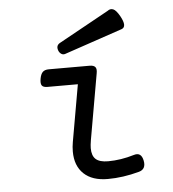

<svg xmlns="http://www.w3.org/2000/svg" viewBox="-50 -718 700 775"><g transform="rotate(-5 300.0 -330.0)"><path d="M157.2 -451.2Q140.6 -451.2 132.3 -443.1Q124 -435.1 120.6 -416Q117.2 -397 122.8 -388.9Q128.4 -380.9 145 -380.9H268.6L228 -149.9Q224.6 -131.3 224.6 -111.8Q224.6 -54.2 258.8 -21.7Q293 10.7 356 10.7Q417.5 10.7 483.4 -7.3Q513.7 -15.6 506.3 -51.3Q499 -85.9 469.7 -77.1Q415 -60.5 363.3 -60.5Q329.1 -60.5 313.5 -74.5Q297.9 -88.4 297.9 -119.1Q297.9 -130.9 301.3 -151.4L348.1 -418Q351.6 -436 345.2 -443.6Q338.9 -451.2 322.3 -451.2ZM210.9 -553.2Q193.8 -543.5 201.7 -522.9Q205.1 -514.2 212.4 -509.3Q219.7 -504.4 228.5 -507.3L463.4 -586.9Q487.8 -595.2 463.4 -639.2Q449.2 -664.6 437.3 -669.4Q425.3 -674.3 414.1 -665.5Z"/></g></svg>

Font: Courier Prime Code
Style: Italic
Weight: 400
Italic angle: -10°
Designer: Alan Dague-Greene
Foundry: Quote-Unquote Apps
Version: Version 3.18